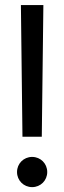

<svg xmlns="http://www.w3.org/2000/svg" viewBox="-20 -748 260 776"><path d="M70.8 -195.3H148.9L155.3 -727.5H64.5ZM109.9 8.3C144 8.3 170.9 -18.6 170.9 -52.7C170.9 -86.9 144 -113.8 109.9 -113.8C75.7 -113.8 48.8 -86.9 48.8 -52.7C48.8 -18.6 75.7 8.3 109.9 8.3Z"/></svg>

Font: Raveo Display Display
Style: Regular
Weight: 400
Designer: Jakub Foglar, Rasmus Andersson (Inter)
Foundry: Jakubfoglar.com
Version: Version 1.100;Glyphs 3.2.3 (3260)